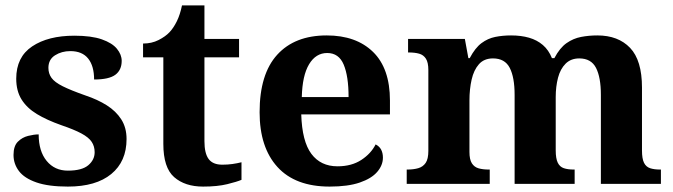

<svg xmlns="http://www.w3.org/2000/svg" viewBox="-20 -680 2490 710"><path d="M231 10Q159 10 114.5 -5.5Q70 -21 50 -47.5Q30 -74 30 -107Q30 -140 46 -156Q62 -172 84 -177.5Q106 -183 123 -183Q123 -121 152.5 -85Q182 -49 231 -49Q283 -49 306.5 -69Q330 -89 330 -117Q330 -139 319 -155.5Q308 -172 281 -186.5Q254 -201 207 -217Q153 -236 116 -258.5Q79 -281 59.5 -312.5Q40 -344 40 -389Q40 -469 99 -508.5Q158 -548 255 -548Q318 -548 356.5 -534.5Q395 -521 412.5 -499.5Q430 -478 430 -455Q430 -421 406.5 -403.5Q383 -386 328 -386Q328 -436 306 -463.5Q284 -491 240 -491Q208 -491 183.5 -475.5Q159 -460 159 -429Q159 -408 170.5 -392Q182 -376 212 -361Q242 -346 296 -327Q341 -312 375 -290.5Q409 -269 428.5 -238.5Q448 -208 448 -166Q448 -83 391.5 -36.5Q335 10 231 10Z M731 10Q664 10 624 -25Q584 -60 584 -148V-468H509V-519Q541 -519 566.5 -532Q592 -545 607 -561Q622 -577 634 -601.5Q646 -626 653 -660H736V-536H864V-468H736V-158Q736 -113 751.5 -92Q767 -71 802 -71Q822 -71 839.5 -73.5Q857 -76 873 -80V-15Q857 -8 820.5 1Q784 10 731 10Z M1199 10Q1072 10 1006 -62.5Q940 -135 940 -265Q940 -406 1005 -477.5Q1070 -549 1188 -549Q1297 -549 1359.5 -488Q1422 -427 1422 -308V-257H1094Q1097 -157 1131.5 -111Q1166 -65 1228 -65Q1280 -65 1316 -88.5Q1352 -112 1369 -146Q1383 -139 1389.5 -126.5Q1396 -114 1396 -97Q1396 -69 1375 -44.5Q1354 -20 1310.5 -5Q1267 10 1199 10ZM1269 -321Q1269 -398 1251 -441Q1233 -484 1190 -484Q1148 -484 1123 -442.5Q1098 -401 1096 -321Z M1484 0V-53H1486Q1509 -53 1526.5 -58Q1544 -63 1554 -77.5Q1564 -92 1564 -122V-421Q1564 -449 1555 -463Q1546 -477 1530 -481.5Q1514 -486 1492 -486H1489V-536H1699L1712 -465H1717Q1737 -503 1760.5 -520.5Q1784 -538 1811.5 -543.5Q1839 -549 1870 -549Q1907 -549 1936.5 -540.5Q1966 -532 1987.5 -513.5Q2009 -495 2021 -465H2030Q2050 -503 2075 -520.5Q2100 -538 2129 -543.5Q2158 -549 2189 -549Q2266 -549 2310 -503Q2354 -457 2354 -356V-124Q2354 -93 2361.5 -78Q2369 -63 2384 -58Q2399 -53 2421 -53H2424V0H2202V-329Q2202 -394 2184 -429Q2166 -464 2122 -464Q2091 -464 2071.5 -444.5Q2052 -425 2043.5 -392.5Q2035 -360 2035 -321V-124Q2035 -94 2042.5 -78.5Q2050 -63 2065 -58Q2080 -53 2102 -53H2105V0H1883V-329Q1883 -394 1865 -429Q1847 -464 1803 -464Q1770 -464 1751 -442.5Q1732 -421 1724 -385.5Q1716 -350 1716 -309V-118Q1716 -90 1725 -76Q1734 -62 1750 -57.5Q1766 -53 1788 -53H1791V0Z"/></svg>

Font: Noto Serif Armenian
Style: Bold
Weight: 700
Version: Version 2.007